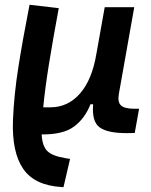

<svg xmlns="http://www.w3.org/2000/svg" viewBox="-20 -547 626 796"><path d="M243.2 229 235.4 228.5Q123 221.7 75.9 152.6Q28.8 83.5 33.7 -48.3Q38.1 -154.8 56.2 -269Q74.2 -383.3 102.5 -527.3L223.6 -513.2Q198.7 -379.4 182.6 -279.1Q166.5 -178.7 159.2 -102.1H189.5Q261.7 -102.1 312 -159.7Q362.3 -217.3 379.9 -325.7V-325.2L414.1 -517.1H536.6L472.7 -157.2Q466.8 -124 481.4 -110.1Q496.1 -96.2 536.6 -96.2H556.6L538.6 4.4L507.3 4.9Q427.2 5.4 393.6 -18.6Q359.9 -42.5 366.2 -114.7H355Q332.5 -56.6 287.4 -22.7Q242.2 11.2 152.8 10.3Q154.8 56.2 174.8 77.9Q194.8 99.6 252.4 108.9L270.5 111.8Z"/></svg>

Font: Cascadia Code PL SemiBold
Style: Italic
Weight: 600
Italic angle: -10°
Monospace: yes
Designer: Aaron Bell
Foundry: Saja Typeworks
Version: Version 2404.023; ttfautohint (v1.8.4)